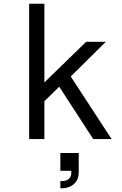

<svg xmlns="http://www.w3.org/2000/svg" viewBox="-20 -749 658 1034"><path d="M219 0H137V-729H219V-305L444 -524H550L361 -337L581 0H482L299 -282L219 -204ZM305 171V75H404V180Q404 219 378 242Q352 265 314 265H305V226H316Q338 226 351 214Q364 202 364 182V171Z"/></svg>

Font: Fragment Mono SC
Style: Regular
Weight: 400
Monospace: yes
Designer: Wei Huang based on Nimbus Sans by URW Studio, based on Helvetica by Max Miedinger.
Foundry: Wei Huang
Version: Version 1.012; ttfautohint (v1.8.4.7-5d5b)